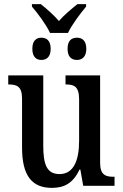

<svg xmlns="http://www.w3.org/2000/svg" viewBox="-20 -902 598 932"><path d="M223 -742H310C328 -781 371 -838 398 -870V-882H356C327 -859 290 -828 266 -800C242 -828 207 -859 178 -882H135V-870C163 -838 205 -781 223 -742ZM181 -611C205 -611 226 -625 226 -665C226 -706 205 -719 181 -719C157 -719 137 -706 137 -665C137 -625 157 -611 181 -611ZM354 -611C377 -611 399 -625 399 -665C399 -706 377 -719 354 -719C328 -719 308 -706 308 -665C308 -625 328 -611 354 -611ZM232 10C290 10 334 -11 366 -79H370L384 0H536V-44H531C495 -44 466 -51 466 -111V-536H298V-492H301C337 -492 364 -484 364 -421V-218C364 -121 336 -57 269 -57C207 -57 190 -104 190 -195V-536H20V-492H23C62 -492 87 -482 87 -424V-186C87 -49 135 10 232 10Z"/></svg>

Font: Noto Serif Condensed Medium
Style: Regular
Weight: 500
Width: 3
Designer: Monotype Design Team
Foundry: Monotype Imaging Inc.
Version: Version 2.015